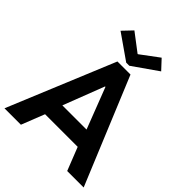

<svg xmlns="http://www.w3.org/2000/svg" viewBox="-256 -1079 1223 1223"><g transform="rotate(45 355.5 -468.0)"><path d="M296.9 -719.7H414.6L712.4 0H564L502.4 -156.2H208.5L147 0H-1ZM353.5 -844.7H356.4L479 -936L538.6 -872.1L369.6 -753.9H341.8L172.4 -872.1L233.4 -936ZM464.4 -273.9 357.4 -551.3H353.5L246.6 -273.9Z"/></g></svg>

Font: Reddit Sans
Style: Bold
Weight: 700
Designer: Stephen Hutchings
Foundry: Reddit
Version: Version 1.013